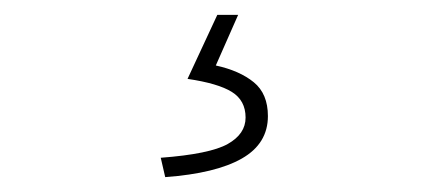

<svg xmlns="http://www.w3.org/2000/svg" viewBox="-20 -22 572 258"><path d="M202 216 196 190Q262 185 286 171.5Q310 158 310 136Q310 113 291.5 101.5Q273 90 232 84L272 -2H300L270 66Q302 73 321 88.5Q340 104 340 134Q340 171 305 191Q270 211 202 216Z"/></svg>

Font: Source Sans 3 VF
Style: Regular
Weight: 200
Designer: Paul D. Hunt
Foundry: Adobe
Version: Version 3.046;hotconv 1.0.118;makeotfexe 2.5.65603